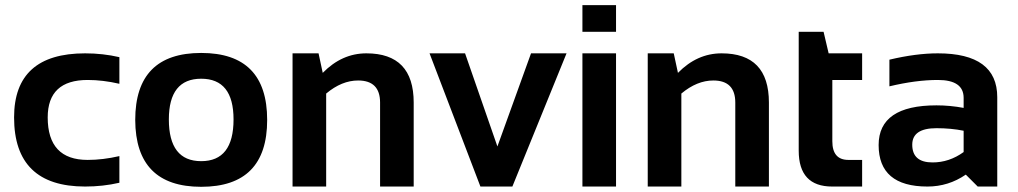

<svg xmlns="http://www.w3.org/2000/svg" viewBox="-20 -718 3919 739"><path d="M439.5 -14.6Q376 0 307.6 0Q34.2 0 34.2 -266.1Q34.2 -512.7 307.6 -512.7Q376 -512.7 439.5 -498V-395.5Q376 -410.2 317.4 -410.2Q163.6 -410.2 163.6 -266.1Q163.6 -102.5 317.4 -102.5Q376 -102.5 439.5 -117.2Z M754.4 -97.7Q878.9 -97.7 878.9 -258.3Q878.9 -415 754.4 -415Q629.9 -415 629.9 -258.3Q629.9 -97.7 754.4 -97.7ZM500.5 -256.3Q500.5 -514.2 754.4 -514.2Q1008.3 -514.2 1008.3 -256.3Q1008.3 1 754.4 1Q501.5 1 500.5 -256.3Z M1106 0V-512.7H1206.1L1222.2 -437.5Q1295.9 -512.7 1390.1 -512.7Q1572.3 -512.7 1572.3 -323.2V0H1442.9V-323.2Q1442.9 -408.2 1358.4 -408.2Q1295.4 -408.2 1235.4 -357.9V0Z M1633.3 -512.7H1770L1894.5 -154.3L2023.9 -512.7H2160.6L1952.1 0H1829.1Z M2351.1 -698.2V-595.7H2221.7V-698.2ZM2351.1 -512.7V0H2221.7V-512.7Z M2473.1 0V-512.7H2573.2L2589.4 -437.5Q2663.1 -512.7 2757.3 -512.7Q2939.5 -512.7 2939.5 -323.2V0H2810.1V-323.2Q2810.1 -408.2 2725.6 -408.2Q2662.6 -408.2 2602.5 -357.9V0Z M3054.2 -595.7H3149.9L3169.4 -512.7H3298.3V-410.2H3183.6V-174.3Q3183.6 -102.5 3245.6 -102.5H3298.3V0H3183.1Q3054.2 0 3054.2 -138.2Z M3361.8 -159.7Q3361.8 -312.5 3584.5 -312.5Q3636.7 -312.5 3689 -302.7V-341.3Q3689 -410.2 3589.8 -410.2Q3505.9 -410.2 3403.3 -385.7V-488.3Q3505.9 -512.7 3589.8 -512.7Q3818.4 -512.7 3818.4 -343.8V0H3743.2L3697.3 -45.9Q3630.4 0 3549.8 0Q3361.8 0 3361.8 -159.7ZM3584.5 -224.6Q3491.2 -224.6 3491.2 -161.1Q3491.2 -92.8 3569.3 -92.8Q3633.8 -92.8 3689 -132.8V-214.8Q3640.1 -224.6 3584.5 -224.6Z"/></svg>

Font: SansationBold
Style: Bold
Weight: 700
Designer: Bernd Montag
Version: Version 1.301